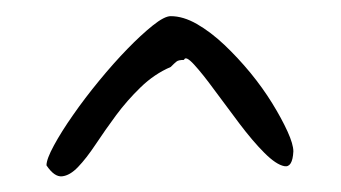

<svg xmlns="http://www.w3.org/2000/svg" viewBox="-20 -946 426 240"><path d="M38.1 -739.3Q38.1 -747.1 47.4 -764.2Q56.6 -781.2 71.3 -802.2Q85.9 -823.2 104 -845.2Q122.1 -867.2 139.2 -884.8Q156.2 -902.3 170.9 -914.1Q185.5 -925.8 193.4 -925.8Q209 -925.8 226.1 -916Q243.2 -906.2 260.3 -890.1Q277.3 -874 293 -855Q308.6 -835.9 320.3 -816.9Q332 -797.9 339.4 -781.7Q346.7 -765.6 346.7 -756.8Q345.7 -736.3 335.4 -738.3Q325.2 -740.2 310.5 -754.9Q295.9 -769.5 279.3 -791.5Q262.7 -813.5 248 -833.5Q233.4 -853.5 222.7 -865.2Q211.9 -877 210 -871.1Q203.1 -871.1 200.7 -869.1Q198.2 -867.2 193.4 -862.3Q172.9 -853.5 155.8 -836.9Q138.7 -820.3 125 -801.8Q111.3 -783.2 99.6 -765.6Q87.9 -748 77.6 -737.3Q67.4 -726.6 57.6 -725.6Q47.9 -724.6 38.1 -739.3Z"/></svg>

Font: La Belle Aurore
Style: Regular
Weight: 400
Version: Version 1.001 2001